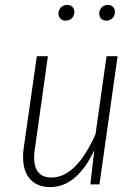

<svg xmlns="http://www.w3.org/2000/svg" viewBox="-20 -751 559 782"><path d="M74 -111Q74 -132 76 -144L130 -522H175L122 -144Q119 -126 119 -110Q119 -28 190 -28Q290 -28 369 -204L414 -522H459L385 0H348L364 -139Q293 11 184 11Q132 11 103 -21Q74 -53 74 -111ZM218 -695Q218 -710 228 -720.5Q238 -731 254 -731Q267 -731 275 -723Q283 -715 283 -703Q283 -687 273 -677Q263 -667 247 -667Q234 -667 226 -675Q218 -683 218 -695ZM384 -695Q384 -710 394 -720.5Q404 -731 419 -731Q432 -731 440 -723Q448 -715 448 -703Q448 -687 438 -677Q428 -667 413 -667Q400 -667 392 -675Q384 -683 384 -695Z"/></svg>

Font: Fira Sans Condensed ExtraLight
Style: Italic
Weight: 275
Width: 3
Italic angle: -8°
Designer: Carrois Corporate & Edenspiekermann AG
Foundry: Carrois Corporate GbR & Edenspiekermann AG
Version: Version 4.203